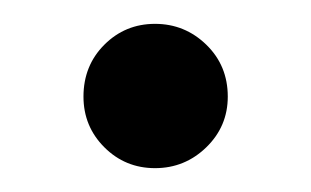

<svg xmlns="http://www.w3.org/2000/svg" viewBox="-20 -384 261 161"><path d="M110 -364Q85 -364 67.5 -346.5Q50 -329 50 -303Q50 -278 67.5 -260.5Q85 -243 110 -243Q135 -243 153 -260.5Q171 -278 171 -303Q171 -329 153 -346.5Q135 -364 110 -364Z"/></svg>

Font: Advent Pro Expanded
Style: Bold
Weight: 700
Width: 7
Designer: VivaRado, Andreas Kalpakidis
Foundry: VivaRado, Andreas Kalpakidis
Version: Version 3.000